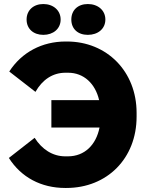

<svg xmlns="http://www.w3.org/2000/svg" viewBox="-20 -919 732 953"><path d="M195 -746C244 -746 281 -776 281 -822C281 -868 244 -899 195 -899C146 -899 112 -868 112 -822C112 -776 146 -746 195 -746ZM416 -746C466 -746 503 -776 503 -822C503 -868 466 -899 416 -899C366 -899 334 -868 334 -822C334 -776 366 -746 416 -746ZM309 14C512 14 658 -133 658 -340V-359C658 -564 511 -713 312 -713H306C189 -713 88 -660 26 -564L156 -463C190 -523 241 -558 305 -558H318C396 -558 453 -504 472 -422H235V-286H474C457 -200 400 -143 317 -143H304C241 -143 188 -178 152 -235L24 -135C85 -39 184 14 304 14Z"/></svg>

Font: Fixel Text ExtraBold
Style: Regular
Weight: 800
Width: 4
Designer: AlfaBravo + MacPaw
Foundry: Kyrylo Tkachov, Marchela Mozhyna, Serhii Makarenko, Maria Weinstein, Zakhar Kryvoshyya
Version: Version 1.211